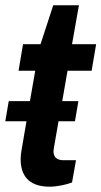

<svg xmlns="http://www.w3.org/2000/svg" viewBox="-22 -693 383 725"><path d="M166 12C193 12 230 4 250 -4L265 -88H218C192 -88 180 -100 180 -122C180 -125 183 -145 184 -149L199 -235H261L274 -311H213L233 -426H324L341 -526H250L276 -673H179L131 -526H65L48 -426H111L91 -311H11L-2 -235H78L59 -124C57 -113 56 -102 56 -92C56 -36 81 12 166 12Z"/></svg>

Font: Archivo SemiBold
Style: Italic
Weight: 600
Italic angle: -10°
Designer: Hector Gatti
Foundry: Omnibus-Type
Version: Version 2.001